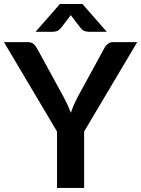

<svg xmlns="http://www.w3.org/2000/svg" viewBox="-26 -932 701 952"><path d="M654.3 -723.1 391.1 -279.8V0H256.8V-279.8L-6.3 -723.1H111.8Q128.9 -723.1 140.1 -714.4Q150.4 -705.6 157.2 -692.9L289.1 -451.7Q291 -447.3 298.6 -432.9Q306.2 -418.5 309.6 -411.1Q322.8 -379.4 325.2 -373Q332 -392.1 339.8 -411.1Q343.8 -420.9 359.4 -451.7L491.2 -692.9Q496.1 -704.1 507.3 -713.4Q518.6 -723.1 535.6 -723.1ZM382.8 -912.1 503.4 -774.4H414.1Q406.2 -774.4 396 -777.3Q385.3 -779.3 373.5 -793.5L332.5 -846.7Q328.6 -851.6 325.2 -857.4Q323.2 -854.5 317.4 -846.7L276.4 -793.5Q264.6 -779.8 254.4 -777.3Q243.7 -774.4 235.8 -774.4H150.4L271 -912.1Z"/></svg>

Font: Lato-SemiBold
Style: Bold
Weight: 500
Designer: Lukasz Dziedzic with Adam Twardoch and Botio Nikoltchev
Foundry: tyPoland Lukasz Dziedzic
Version: ""